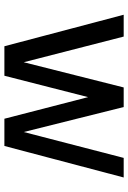

<svg xmlns="http://www.w3.org/2000/svg" viewBox="122 -692 570 853"><g transform="rotate(90 406.5 -265.0)"><path d="M185 0 45 -530H142L256 -86L368 -530H455L566 -86L681 -530H768L628 0H507L411 -372L316 0Z"/></g></svg>

Font: Orienta
Style: Regular
Weight: 400
Designer: Eduardo Rodriguez Tunni
Foundry: Eduardo Rodriguez Tunni
Version: Version 1.002; ttfautohint (v1.8.4.7-5d5b);gftools[0.9.23]